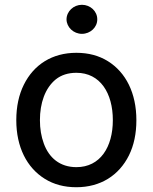

<svg xmlns="http://www.w3.org/2000/svg" viewBox="-20 -774 640 805"><path d="M300.1 11C401.3 11 478.7 -38.4 520.6 -122.5C541.5 -164.8 551.8 -213.8 551.8 -270.2C551.8 -383.5 507.8 -470.5 432.5 -517.4C394.9 -540.8 350.9 -552.6 300.1 -552.6C199.2 -552.6 121.8 -503.6 79.9 -418.7C58.9 -376.4 48.3 -326.7 48.3 -270.2C48.3 -157.7 92.3 -71 168 -24.1C205.6 -0.7 249.6 11 300.1 11ZM300.4 -73.2C230.8 -73.2 185.4 -112.6 163.7 -172.2C152.7 -202.1 147.4 -234.7 147.4 -270.2C147.4 -341.3 168.7 -404.5 214.1 -441.4C236.9 -459.5 265.6 -468.8 300.4 -468.8C399.9 -468.8 453.1 -383.9 453.1 -270.2C453.1 -157 399.9 -73.2 300.4 -73.2ZM323.5 -632.1C359 -632.1 388.1 -659.8 387.8 -692.8C388.1 -726.6 359 -753.9 323.5 -753.9C288.4 -753.9 259.2 -726.6 258.9 -692.8C259.2 -659.8 288.4 -632.1 323.5 -632.1Z"/></svg>

Font: Inter 465
Style: Regular
Weight: 400
Designer: Rasmus Andersson
Foundry: rsms
Version: Version 3.019;Glyphs 3.1.2 (3151)